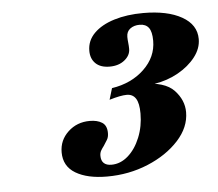

<svg xmlns="http://www.w3.org/2000/svg" viewBox="-39 -812 575 506"><g transform="rotate(-5 248.5 -558.5)"><path d="M225 -348Q173 -348 142 -366.5Q111 -385 111 -422Q111 -454 134.5 -476Q158 -498 192 -498Q212 -498 224.5 -490Q237 -482 237 -462Q237 -451 232.5 -444Q228 -437 223 -429Q219 -424 215.5 -418Q212 -412 212 -404Q212 -391 219 -384.5Q226 -378 239 -378Q263 -378 283 -395.5Q303 -413 315 -442.5Q327 -472 327 -506Q327 -533 319 -545.5Q311 -558 295 -558Q279 -558 249 -549L258 -579Q310 -587 343.5 -619Q377 -651 377 -694Q377 -718 369 -728.5Q361 -739 345 -739Q330 -739 320 -731.5Q310 -724 310 -710Q310 -703 311 -694.5Q312 -686 312 -678Q312 -661 296.5 -648.5Q281 -636 257 -636Q233 -636 220 -648.5Q207 -661 207 -682Q207 -709 226.5 -728.5Q246 -748 280 -758.5Q314 -769 357 -769Q421 -769 459 -747.5Q497 -726 497 -688Q497 -663 479.5 -640.5Q462 -618 433.5 -602Q405 -586 370.5 -580.5Q336 -575 302 -582L323 -584Q323 -583 328 -583Q333 -583 338 -583Q398 -583 422.5 -557Q447 -531 447 -499Q447 -459 415.5 -424.5Q384 -390 333.5 -369Q283 -348 225 -348Z"/></g></svg>

Font: Baskervville
Style: Bold Italic
Weight: 700
Italic angle: -18°
Version: Version 1.100